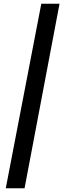

<svg xmlns="http://www.w3.org/2000/svg" viewBox="-20 -816 340 1032"><path d="M11 196 202 -796H300L112 196Z"/></svg>

Font: Sansita Swashed
Style: Regular
Weight: 400
Designer: Pablo Cosgaya
Foundry: Omnibus-Type
Version: Version 1.003; ttfautohint (v1.8.3)